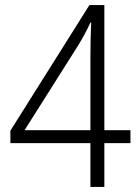

<svg xmlns="http://www.w3.org/2000/svg" viewBox="-20 -738 554 758"><path d="M337 0H392V-173H495V-224H392V-718H333L21 -222V-173H337ZM77 -224 290 -561C309 -592 323 -619 337 -649H340C338 -603 337 -567 337 -517V-224Z"/></svg>

Font: Noto Sans Malayalam SemiCondensed Light
Style: Regular
Weight: 300
Width: 4
Designer: Jelle Bosma - Monotype Design Team
Foundry: Monotype Imaging Inc.
Version: Version 2.104